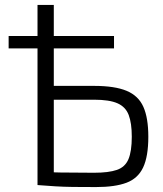

<svg xmlns="http://www.w3.org/2000/svg" viewBox="-20 -750 660 778"><path d="M369 8Q314 8 275.5 7.5Q237 7 204.5 5Q172 3 134 0L148 -53Q169 -52 225.5 -51Q282 -50 361 -50Q420 -50 453.5 -61.5Q487 -73 500.5 -105Q514 -137 514 -196Q514 -251 501.5 -284Q489 -317 456 -331.5Q423 -346 361 -346H147V-402H361Q445 -402 493 -382Q541 -362 561 -317Q581 -272 581 -196Q581 -116 560 -71.5Q539 -27 492.5 -9.5Q446 8 369 8ZM132 0V-730H198V0ZM15 -554V-604H442V-554Z"/></svg>

Font: Exo 2 Light
Style: Regular
Weight: 300
Designer: Natanael Gama
Foundry: Natanael Gama
Version: Version 2.010